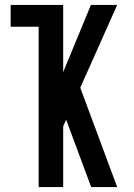

<svg xmlns="http://www.w3.org/2000/svg" viewBox="-20 -755 540 775"><path d="M136 0V-647H23V-735H235V-464L347 -735H453L304 -401L453 0H348L247 -272L235 -245V0Z"/></svg>

Font: Iosevka SS04 Semibold
Style: Regular
Weight: 600
Monospace: yes
Designer: Belleve Invis
Foundry: Belleve Invis
Version: Version 19.0.0; ttfautohint (v1.8.4)